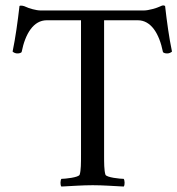

<svg xmlns="http://www.w3.org/2000/svg" viewBox="-20 -684 653 707"><path d="M510.7 -645.5H128.9C113.3 -645.5 85.9 -653.3 74.2 -659.2C68.4 -662.1 57.6 -665 51.8 -662.1C44.9 -602.5 37.1 -545.9 26.4 -494.1C29.3 -491.2 37.1 -486.3 45.9 -487.3C50.8 -487.3 57.6 -489.3 59.6 -492.2C73.2 -560.5 103.5 -609.4 152.3 -609.4H278.3V-113.3C278.3 -84 278.3 -56.6 273.4 -41C270.5 -30.3 217.8 -25.4 206.1 -25.4C202.1 -20.5 201.2 -2 206.1 2.9C246.1 1 283.2 -2 321.3 -2C359.4 -2 395.5 1 435.5 2.9C440.4 -2 439.5 -20.5 435.5 -25.4C423.8 -25.4 371.1 -30.3 368.2 -41C363.3 -56.6 363.3 -84 363.3 -113.3V-609.4H487.3C536.1 -609.4 566.4 -560.5 580.1 -492.2C582 -489.3 588.9 -487.3 593.8 -487.3C602.5 -486.3 610.4 -491.2 613.3 -494.1C602.5 -545.9 594.7 -602.5 587.9 -662.1C582 -665 579.1 -665 569.3 -660.2C557.6 -654.3 526.4 -645.5 510.7 -645.5Z"/></svg>

Font: Crimson
Style: Roman
Weight: 400
Version: Version 0.2